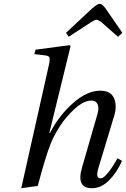

<svg xmlns="http://www.w3.org/2000/svg" viewBox="-20 -980 665 1012"><path d="M328 -807 466 -936Q494 -960 506 -960Q518 -960 536 -936L625 -807L602 -786L517 -861Q498 -876 489 -876Q480 -876 457 -861L342 -786ZM92 12 238 -639Q244 -668 240.5 -677Q237 -686 218 -688L161 -695L167 -718L347 -742L352 -737L240 -279H243Q293 -374 366.5 -438Q440 -502 508 -502Q566 -502 582.5 -459Q599 -416 578 -357L499 -95Q482 -40 509 -40Q528 -40 554 -75Q580 -110 599 -146L623 -132Q595 -69 554 -28.5Q513 12 464 12Q381 12 412 -96L494 -380Q503 -411 494.5 -430.5Q486 -450 462 -450Q422 -450 375 -407.5Q328 -365 295.5 -314.5Q263 -264 246 -220Q220 -154 179 0Z"/></svg>

Font: Lingua Franca
Style: Italic
Weight: 400
Italic angle: -13°
Version: Version 1.19